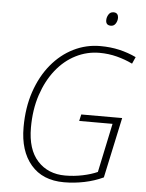

<svg xmlns="http://www.w3.org/2000/svg" viewBox="-60 -956 774 1015"><g transform="rotate(5 326.5 -449.0)"><path d="M318 10Q204 10 142 -63Q80 -136 80 -261Q80 -366 109 -451Q138 -536 188.5 -597Q239 -658 305.5 -691Q372 -724 447 -724Q502 -724 549 -713Q596 -702 638 -682L622 -646Q583 -665 538.5 -676.5Q494 -688 446 -688Q380 -688 320.5 -658Q261 -628 216 -571.5Q171 -515 145 -437Q119 -359 119 -263Q119 -147 174.5 -86.5Q230 -26 321 -26Q368 -26 413.5 -35.5Q459 -45 492 -60L547 -320H370L378 -355H595L526 -34Q479 -12 425.5 -1Q372 10 318 10ZM493 -836Q466 -836 466 -863Q466 -879 475 -893.5Q484 -908 501 -908Q515 -908 521 -900Q527 -892 527 -881Q527 -864 518 -850Q509 -836 493 -836Z"/></g></svg>

Font: Noto Sans Disp ExtLt
Style: Italic
Weight: 200
Italic angle: -12°
Designer: Monotype Design Team
Foundry: Monotype Imaging Inc.
Version: Version 2.000;GOOG;noto-source:20170915:90ef993387c0